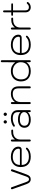

<svg xmlns="http://www.w3.org/2000/svg" viewBox="2040 -2840 809 4930"><g transform="rotate(-90 2445.0 -374.5)"><path d="M181 -104 53 -462Q51 -468 51 -471Q51 -483 58.5 -491Q66 -499 78 -499Q86 -499 93 -494Q100 -489 103 -481L230 -125Q249 -72 265 -53.5Q281 -35 308 -35Q334 -35 350 -53Q366 -71 384 -122L512 -481Q515 -489 522.5 -494Q530 -499 538 -499Q550 -499 557 -491Q564 -483 564 -472Q564 -468 562 -462L433 -101Q412 -42 382.5 -16Q353 10 308 10Q262 10 232.5 -16.5Q203 -43 181 -104Z M621 -250Q621 -326 653 -382.5Q685 -439 745 -469.5Q805 -500 886 -500Q962 -500 1020.5 -475.5Q1079 -451 1112 -407Q1145 -363 1145 -306Q1145 -267 1125 -245Q1105 -223 1068 -223H675Q675 -136 731 -87Q787 -38 887 -38Q950 -38 993.5 -52.5Q1037 -67 1073 -101Q1089 -115 1097 -115Q1102 -115 1109 -110Q1120 -101 1120 -91Q1120 -82 1113 -75Q1075 -33 1017.5 -11.5Q960 10 887 10Q758 10 689.5 -57.5Q621 -125 621 -250ZM1054 -268Q1075 -268 1084 -277Q1093 -286 1093 -307Q1093 -348 1066.5 -381.5Q1040 -415 992.5 -433.5Q945 -452 886 -452Q785 -452 730.5 -404Q676 -356 676 -268Z M1277 -22V-468Q1277 -500 1302 -500Q1328 -500 1328 -468V-397Q1364 -445 1412 -467.5Q1460 -490 1526 -490H1552Q1583 -490 1583 -466Q1583 -442 1552 -442H1526Q1434 -442 1381 -392Q1328 -342 1328 -255V-22Q1328 10 1302 10Q1277 10 1277 -22Z M1630 -153Q1630 -230 1687 -274Q1744 -318 1845 -318Q1907 -318 1957 -301Q2007 -284 2031 -254V-327Q2031 -389 1990.5 -420.5Q1950 -452 1871 -452Q1777 -452 1701 -405Q1688 -397 1681 -397Q1675 -397 1667 -402Q1658 -408 1658 -421Q1658 -432 1665 -438Q1702 -467 1756.5 -483.5Q1811 -500 1869 -500Q1971 -500 2026.5 -454Q2082 -408 2082 -323V-22Q2082 10 2057 10Q2032 10 2032 -22V-67Q2001 -30 1951.5 -10Q1902 10 1840 10Q1740 10 1685 -33Q1630 -76 1630 -153ZM2032 -160Q2032 -212 1982 -241Q1932 -270 1842 -270Q1764 -270 1723 -240Q1682 -210 1682 -153Q1682 -38 1840 -38Q1927 -38 1979.5 -71.5Q2032 -105 2032 -160ZM1738 -644Q1738 -661 1751 -674Q1764 -687 1781 -687Q1798 -687 1810.5 -674Q1823 -661 1823 -644Q1823 -628 1810.5 -615Q1798 -602 1781 -602Q1764 -602 1751 -614.5Q1738 -627 1738 -644ZM1934 -644Q1934 -661 1947 -674Q1960 -687 1977 -687Q1994 -687 2006.5 -674Q2019 -661 2019 -644Q2019 -628 2006.5 -615Q1994 -602 1977 -602Q1960 -602 1947 -614.5Q1934 -627 1934 -644Z M2239 -22V-468Q2239 -500 2264 -500Q2290 -500 2290 -468V-397Q2327 -447 2380.5 -473.5Q2434 -500 2498 -500Q2594 -500 2643.5 -450Q2693 -400 2693 -303V-22Q2693 10 2667 10Q2642 10 2642 -22V-303Q2642 -380 2607 -416Q2572 -452 2498 -452Q2436 -452 2389 -427.5Q2342 -403 2316 -358Q2290 -313 2290 -255V-22Q2290 10 2264 10Q2239 10 2239 -22Z M2820 -241Q2820 -314 2851 -372.5Q2882 -431 2942.5 -465.5Q3003 -500 3089 -500Q3165 -500 3218 -470.5Q3271 -441 3312 -389L3313 -727Q3313 -759 3339 -759Q3364 -759 3364 -727V-22Q3364 10 3339 10Q3313 10 3313 -22V-103Q3277 -47 3219 -18.5Q3161 10 3087 10Q2961 10 2890.5 -57Q2820 -124 2820 -241ZM3313 -245Q3313 -309 3281.5 -356Q3250 -403 3198.5 -427.5Q3147 -452 3089 -452Q2986 -452 2929 -394Q2872 -336 2872 -241Q2872 -138 2927.5 -88Q2983 -38 3087 -38Q3193 -38 3253 -93.5Q3313 -149 3313 -245Z M3496 -250Q3496 -326 3528 -382.5Q3560 -439 3620 -469.5Q3680 -500 3761 -500Q3837 -500 3895.5 -475.5Q3954 -451 3987 -407Q4020 -363 4020 -306Q4020 -267 4000 -245Q3980 -223 3943 -223H3550Q3550 -136 3606 -87Q3662 -38 3762 -38Q3825 -38 3868.5 -52.5Q3912 -67 3948 -101Q3964 -115 3972 -115Q3977 -115 3984 -110Q3995 -101 3995 -91Q3995 -82 3988 -75Q3950 -33 3892.5 -11.5Q3835 10 3762 10Q3633 10 3564.5 -57.5Q3496 -125 3496 -250ZM3929 -268Q3950 -268 3959 -277Q3968 -286 3968 -307Q3968 -348 3941.5 -381.5Q3915 -415 3867.5 -433.5Q3820 -452 3761 -452Q3660 -452 3605.5 -404Q3551 -356 3551 -268Z M4152 -22V-468Q4152 -500 4177 -500Q4203 -500 4203 -468V-397Q4239 -445 4287 -467.5Q4335 -490 4401 -490H4427Q4458 -490 4458 -466Q4458 -442 4427 -442H4401Q4309 -442 4256 -392Q4203 -342 4203 -255V-22Q4203 10 4177 10Q4152 10 4152 -22Z M4859 -71Q4859 -63 4852 -53Q4833 -25 4797.5 -7.5Q4762 10 4724 10Q4664 10 4628.5 -28Q4593 -66 4593 -130V-445H4535Q4519 -445 4512 -450.5Q4505 -456 4505 -468Q4505 -490 4535 -490H4593V-668Q4593 -700 4619 -700Q4644 -700 4644 -668V-490H4795Q4825 -490 4825 -468Q4825 -456 4818 -450.5Q4811 -445 4795 -445H4644V-126Q4644 -38 4724 -38Q4752 -38 4772 -47.5Q4792 -57 4812 -80Q4824 -93 4835 -93Q4843 -93 4850 -87Q4859 -80 4859 -71Z"/></g></svg>

Font: Kodchasan ExtraLight
Style: Regular
Weight: 275
Version: Version 1.000; ttfautohint (v1.6)